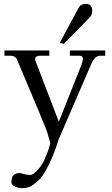

<svg xmlns="http://www.w3.org/2000/svg" viewBox="-20 -717 576 989"><path d="M69 -407Q60 -430 34 -430H3V-457H234V-430H187Q161 -430 161 -411Q161 -406 164 -400L283 -90L401 -387Q407 -402 407 -414Q407 -430 390 -430H340V-457H522V-430H496Q468 -430 450 -387L283 -1Q268 47 252 86Q212 181 180 210.5Q148 240 131 246Q114 252 93.5 252Q73 252 53.5 242Q34 232 40 207Q44 172 88 175Q99 179 117 182.5Q135 186 144.5 182.5Q154 179 174 159Q203 125 213 95Q230 59 239 22Q238 14 233 -1.5Q228 -17 223.5 -35Q219 -53 69 -407ZM455 -661Q455 -640 442 -627L309 -491L288 -496L385 -677Q396 -697 422 -697Q455 -697 455 -661Z"/></svg>

Font: GFS Didot
Style: Regular
Weight: 400
Designer: Takis Katsoulidis and George D. Matthiopoulos
Foundry: Takis Katsoulidis and George D. Matthiopoulos
Version: Version 1.0